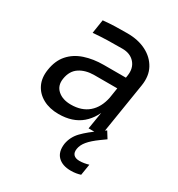

<svg xmlns="http://www.w3.org/2000/svg" viewBox="-184 -659 944 1019"><g transform="rotate(30 287.5 -149.0)"><path d="M448 0H372L398 -160H382L411 -345Q419 -394 392 -425Q365 -456 316 -456Q267 -456 227 -455Q187 -454 137 -450L150 -534Q191 -538 224 -539Q257 -540 298 -540Q365 -540 414 -515Q463 -490 487.5 -445Q512 -400 502 -338ZM195 14Q140 14 99.5 -8Q59 -30 40 -69Q21 -108 29 -160Q38 -221 71.5 -259Q105 -297 157.5 -314.5Q210 -332 274 -332H419L407 -260H258Q204 -260 167.5 -236Q131 -212 123 -160Q116 -115 146 -88.5Q176 -62 227 -62Q293 -62 334 -97.5Q375 -133 388 -198L408 -160Q388 -77 334.5 -31.5Q281 14 195 14ZM402 242Q350 242 322.5 214.5Q295 187 302 135Q310 89 343.5 54.5Q377 20 431 -17L463 -40L488 0L456 23Q416 52 396 76Q376 100 372 125Q368 149 379.5 161.5Q391 174 416 174Q429 174 444 171.5Q459 169 472 165L461 233Q449 237 434 239.5Q419 242 402 242Z"/></g></svg>

Font: Sora Variable Italic
Style: Regular
Weight: 400
Designer: Jonathan Barnbrook, Julián Moncada
Foundry: Barnbrook Fonts
Version: Version 2.000